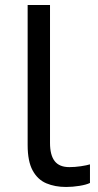

<svg xmlns="http://www.w3.org/2000/svg" viewBox="-20 -734 388 764"><path d="M243 10Q199 10 164.5 -4.5Q130 -19 110 -55.5Q90 -92 90 -157V-714H179V-165Q179 -117 197.5 -93Q216 -69 256 -69Q278 -69 301.5 -72.5Q325 -76 338 -80V-6Q324 1 296.5 5.5Q269 10 243 10Z"/></svg>

Font: lhindi25
Style: Book
Weight: 400
Designer: Jelle Bosma - Monotype Design Team
Foundry: Monotype Imaging Inc.
Version: Version 2.003